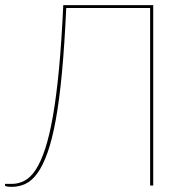

<svg xmlns="http://www.w3.org/2000/svg" viewBox="-26 -720 731 745"><path d="M568.5 0H556.5V-689H231Q224.5 -546.5 214.5 -439.5Q204.5 -332.5 190.5 -255.5Q176.5 -178.5 158.5 -128Q140.5 -77.5 119.2 -48Q98 -18.5 73 -6.8Q48 5 20 5Q17 5 12.2 4.8Q7.5 4.5 3.5 4Q-0.5 3.5 -3.5 2.5Q-6.5 1.5 -6.5 0.5V-6.5H20Q46 -6.5 69.2 -18.8Q92.5 -31 112.5 -61.2Q132.5 -91.5 149.2 -142.5Q166 -193.5 179.5 -270.5Q193 -347.5 203 -453.5Q213 -559.5 219.5 -700H568.5Z"/></svg>

Font: Lato 2
Style: Regular
Weight: 100
Designer: Lukasz Dziedzic with Adam Twardoch and Botio Nikoltchev
Foundry: tyPoland Lukasz Dziedzic
Version: Version 2.015; 2015-08-06; http://www.latofonts.com/